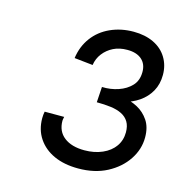

<svg xmlns="http://www.w3.org/2000/svg" viewBox="-73 -977 527 561"><g transform="rotate(15 190.0 -697.0)"><path d="M211 -483Q169 -483 138 -497Q107 -511 89.5 -537Q72 -563 72 -598Q72 -603 72.5 -608Q73 -613 74 -618H133Q132 -614 131.5 -610.5Q131 -607 131 -606Q131 -574 153.5 -556.5Q176 -539 215 -539Q245 -539 269 -549.5Q293 -560 306 -578.5Q319 -597 319 -621Q319 -640 311.5 -652.5Q304 -665 290 -672Q276 -679 256.5 -681.5Q237 -684 214 -684L217 -731Q243 -730 266.5 -738Q290 -746 305 -762Q320 -778 320 -804Q320 -828 304.5 -841.5Q289 -855 261 -855Q237 -855 219 -846Q201 -837 189 -821.5Q177 -806 174 -786L118 -792Q123 -828 143 -855Q163 -882 195 -896.5Q227 -911 265 -911Q300 -911 326 -898.5Q352 -886 366 -863Q380 -840 380 -811Q380 -783 368 -761.5Q356 -740 335 -725.5Q314 -711 287 -705V-717Q309 -714 329.5 -703Q350 -692 363.5 -672Q377 -652 377 -621Q377 -585 356 -553.5Q335 -522 298 -502.5Q261 -483 211 -483Z"/></g></svg>

Font: Hanken Grotesk Medium
Style: Italic
Weight: 500
Italic angle: -8°
Designer: Alfredo Marco Pradil
Foundry: Hanken Design Co.
Version: Version 3.013